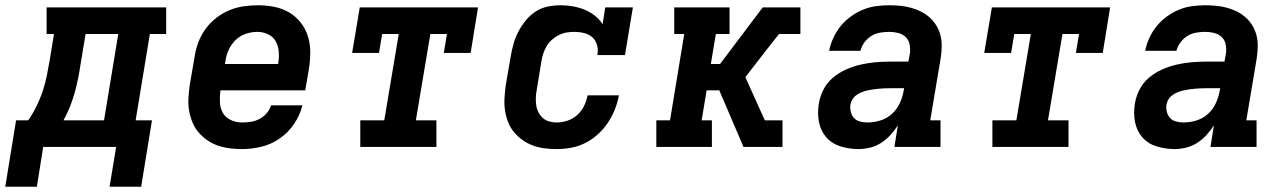

<svg xmlns="http://www.w3.org/2000/svg" viewBox="-59 -558 4879 729"><path d="M-39 151 2 -101H48Q66 -127 80 -155.5Q94 -184 103.5 -213Q113 -242 119 -271.5Q125 -301 130 -331L146 -429H118V-530H572V-429H510L456 -101H518L477 151H357L382 0H105L81 151ZM182 -101H336L390 -429H266L247 -315Q243 -287 237.5 -260Q232 -233 224.5 -206Q217 -179 206.5 -152.5Q196 -126 182 -101Z M860 8Q836 8 812.5 5Q789 2 767.5 -5.5Q746 -13 727.5 -26Q709 -39 694.5 -56Q680 -73 671.5 -94Q663 -115 659 -138Q655 -161 656.5 -185Q658 -209 661 -233L680 -343Q684 -370 694 -397Q704 -424 721 -447.5Q738 -471 761.5 -489.5Q785 -508 811.5 -519Q838 -530 865.5 -534Q893 -538 920 -538Q952 -538 982.5 -532Q1013 -526 1038.5 -511Q1064 -496 1082.5 -472.5Q1101 -449 1110 -420.5Q1119 -392 1119 -360.5Q1119 -329 1114 -297L1100 -215H778Q775 -192 776 -169.5Q777 -147 787.5 -129Q798 -111 818 -102Q838 -93 860 -93Q877 -93 893.5 -95.5Q910 -98 925.5 -106Q941 -114 953 -127.5Q965 -141 970 -158H1089Q1080 -121 1058 -88Q1036 -55 1003.5 -32.5Q971 -10 934 -1Q897 8 860 8ZM795 -315H997Q1001 -338 999.5 -360Q998 -382 988.5 -400Q979 -418 959.5 -427.5Q940 -437 918 -437Q896 -437 874 -429.5Q852 -422 835.5 -406Q819 -390 809.5 -369Q800 -348 797 -327Z M1309 0V-101H1400L1455 -429H1392L1380 -357H1278L1307 -530H1756L1728 -357H1626L1638 -429H1575L1520 -101H1598V0Z M2055 8Q2031 8 2007.5 5Q1984 2 1963 -6Q1942 -14 1924 -27Q1906 -40 1892 -57Q1878 -74 1870 -95Q1862 -116 1858.5 -139Q1855 -162 1856.5 -185.5Q1858 -209 1861 -233L1880 -343Q1884 -367 1890.5 -390.5Q1897 -414 1908.5 -436.5Q1920 -459 1936.5 -479.5Q1953 -500 1974.5 -514Q1996 -528 2020.5 -533Q2045 -538 2069 -538Q2092 -538 2115.5 -534Q2139 -530 2160 -521.5Q2181 -513 2199 -499Q2217 -485 2229 -466L2239 -530H2344L2314 -349H2209Q2213 -368 2208 -386.5Q2203 -405 2190 -416.5Q2177 -428 2158.5 -432.5Q2140 -437 2121 -437Q2107 -437 2092 -434.5Q2077 -432 2063 -425Q2049 -418 2037 -407.5Q2025 -397 2017 -383.5Q2009 -370 2004 -355.5Q1999 -341 1997 -327L1979 -217Q1976 -202 1975.5 -187Q1975 -172 1977 -158Q1979 -144 1985.5 -131.5Q1992 -119 2002 -110Q2012 -101 2026 -97Q2040 -93 2055 -93Q2075 -93 2096 -100Q2117 -107 2133 -121.5Q2149 -136 2158.5 -155.5Q2168 -175 2172 -196H2291Q2286 -169 2275.5 -142.5Q2265 -116 2249 -92Q2233 -68 2211 -48Q2189 -28 2163 -15Q2137 -2 2109.5 3Q2082 8 2055 8Z M2857 0 2866 -54 2856 -75 2855 -78 2845 -101H2912V0ZM2433 0V-101H2485L2539 -429H2501V-530H2711V-429H2659L2640 -315H2675L2837 -530H2944L2935 -476L2944 -530H2980V-429H2899L2850 -367L2771 -265L2845 -101L2856 -75L2866 -54L2857 0H2764L2672 -215H2624L2605 -101H2644V0Z M3201 8Q3166 8 3133 -2Q3100 -12 3078.5 -36.5Q3057 -61 3050.5 -95Q3044 -129 3050 -164Q3054 -191 3067.5 -217.5Q3081 -244 3103.5 -263Q3126 -282 3153 -294Q3180 -306 3208 -312.5Q3236 -319 3263.5 -321.5Q3291 -324 3319 -324H3390L3396 -356Q3398 -373 3394.5 -390Q3391 -407 3379 -418Q3367 -429 3350.5 -433Q3334 -437 3316 -437Q3300 -437 3282.5 -434Q3265 -431 3249.5 -421.5Q3234 -412 3223 -397Q3212 -382 3208 -365H3089Q3094 -390 3105 -414Q3116 -438 3132.5 -458.5Q3149 -479 3171 -495Q3193 -511 3217 -521Q3241 -531 3266.5 -534.5Q3292 -538 3316 -538Q3338 -538 3359 -536Q3380 -534 3400 -528.5Q3420 -523 3438 -514Q3456 -505 3471 -491.5Q3486 -478 3496.5 -460.5Q3507 -443 3512 -423Q3517 -403 3516.5 -382Q3516 -361 3513 -339L3473 -101H3512V0H3337L3350 -82Q3338 -63 3322 -45.5Q3306 -28 3286.5 -15.5Q3267 -3 3244.5 2.5Q3222 8 3201 8ZM3235 -93Q3259 -93 3283.5 -100.5Q3308 -108 3327 -125Q3346 -142 3357 -165.5Q3368 -189 3372 -213L3374 -223H3319Q3308 -223 3297.5 -222.5Q3287 -222 3276.5 -221Q3266 -220 3255.5 -218.5Q3245 -217 3234 -214.5Q3223 -212 3213 -208Q3203 -204 3193.5 -197.5Q3184 -191 3178 -181.5Q3172 -172 3170 -161Q3168 -147 3171.5 -133Q3175 -119 3184 -109.5Q3193 -100 3207 -96.5Q3221 -93 3235 -93Z M3709 0V-101H3800L3855 -429H3792L3780 -357H3678L3707 -530H4156L4128 -357H4026L4038 -429H3975L3920 -101H3998V0Z M4401 8Q4366 8 4333 -2Q4300 -12 4278.5 -36.5Q4257 -61 4250.5 -95Q4244 -129 4250 -164Q4254 -191 4267.5 -217.5Q4281 -244 4303.5 -263Q4326 -282 4353 -294Q4380 -306 4408 -312.5Q4436 -319 4463.5 -321.5Q4491 -324 4519 -324H4590L4596 -356Q4598 -373 4594.5 -390Q4591 -407 4579 -418Q4567 -429 4550.5 -433Q4534 -437 4516 -437Q4500 -437 4482.5 -434Q4465 -431 4449.5 -421.5Q4434 -412 4423 -397Q4412 -382 4408 -365H4289Q4294 -390 4305 -414Q4316 -438 4332.5 -458.5Q4349 -479 4371 -495Q4393 -511 4417 -521Q4441 -531 4466.5 -534.5Q4492 -538 4516 -538Q4538 -538 4559 -536Q4580 -534 4600 -528.5Q4620 -523 4638 -514Q4656 -505 4671 -491.5Q4686 -478 4696.5 -460.5Q4707 -443 4712 -423Q4717 -403 4716.5 -382Q4716 -361 4713 -339L4673 -101H4712V0H4537L4550 -82Q4538 -63 4522 -45.5Q4506 -28 4486.5 -15.5Q4467 -3 4444.5 2.5Q4422 8 4401 8ZM4435 -93Q4459 -93 4483.5 -100.5Q4508 -108 4527 -125Q4546 -142 4557 -165.5Q4568 -189 4572 -213L4574 -223H4519Q4508 -223 4497.5 -222.5Q4487 -222 4476.5 -221Q4466 -220 4455.5 -218.5Q4445 -217 4434 -214.5Q4423 -212 4413 -208Q4403 -204 4393.5 -197.5Q4384 -191 4378 -181.5Q4372 -172 4370 -161Q4368 -147 4371.5 -133Q4375 -119 4384 -109.5Q4393 -100 4407 -96.5Q4421 -93 4435 -93Z"/></svg>

Font: Iosevka Slab Extended Oblique
Style: Bold
Weight: 700
Width: 7
Italic angle: -9°
Monospace: yes
Designer: Belleve Invis
Foundry: Belleve Invis
Version: Version 11.1.1; ttfautohint (v1.8.3)